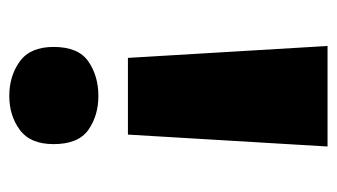

<svg xmlns="http://www.w3.org/2000/svg" viewBox="-172 -524 708 403"><g transform="rotate(90 181.5 -322.0)"><path d="M262 -237H101L76 -656H287ZM78 -81Q78 -133 108.5 -154Q139 -175 181 -175Q222 -175 252 -154Q282 -133 282 -81Q282 -32 252 -10Q222 12 181 12Q139 12 108.5 -10Q78 -32 78 -81Z"/></g></svg>

Font: Noto Sans Telugu Black
Style: Regular
Weight: 900
Designer: Jelle Bosma - Monotype Design Team
Foundry: Monotype Imaging Inc.
Version: Version 2.005; ttfautohint (v1.8.4.7-5d5b)